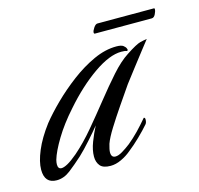

<svg xmlns="http://www.w3.org/2000/svg" viewBox="-90 -491 590 568"><g transform="rotate(-15 205.0 -207.5)"><path d="M18 1Q-19 1 -19 -41Q-19 -65 -5 -98.5Q9 -132 37 -169Q57 -194 86 -222.5Q115 -251 149.5 -277Q184 -303 220 -319.5Q256 -336 290 -336Q305 -336 311 -331.5Q317 -327 319 -322Q321 -318 319.5 -316Q318 -314 316 -315Q312 -317 300 -317Q264 -317 214.5 -282.5Q165 -248 117 -193Q83 -155 61 -118.5Q39 -82 32 -58Q30 -50 30 -44Q30 -30 41 -30Q48 -30 60 -36.5Q72 -43 91 -59Q121 -85 150.5 -120Q180 -155 209 -191.5Q238 -228 265.5 -259Q293 -290 318 -306Q350 -327 362.5 -330Q375 -333 383 -334Q378 -328 361 -306Q344 -284 325 -259.5Q306 -235 294 -219Q276 -193 255.5 -163Q235 -133 218.5 -106.5Q202 -80 196 -63Q191 -46 191 -38Q191 -22 204 -22Q213 -22 225.5 -29.5Q238 -37 251 -47Q268 -61 283 -76.5Q298 -92 314 -111Q318 -111 318 -105Q318 -96 314 -91Q301 -76 282.5 -58Q264 -40 246 -26Q233 -15 216 -7Q199 1 183 1Q160 1 151 -10Q142 -21 142 -38Q142 -58 151 -81.5Q160 -105 171 -126Q158 -110 138 -87.5Q118 -65 102 -50Q80 -30 60 -14.5Q40 1 18 1ZM239 -389Q236 -389 236 -393Q236 -398 242 -407Q248 -416 254 -416H427Q429 -416 429 -413Q429 -407 424.5 -398Q420 -389 413 -389Z"/></g></svg>

Font: Luxurious Script
Style: Regular
Weight: 400
Designer: Robert E. Leuschke
Foundry: Robert E. Leuschke
Version: Version 1.010; ttfautohint (v1.8.3)